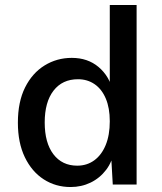

<svg xmlns="http://www.w3.org/2000/svg" viewBox="-20 -743 651 773"><path d="M264 10Q204 10 156 -21Q108 -52 80 -110Q52 -168 52 -249Q52 -333 81 -391Q110 -449 159.5 -479.5Q209 -510 269 -510Q333 -510 376.5 -473.5Q420 -437 434 -378L422 -367V-723H530V0H434L426 -142L440 -140Q433 -93 407.5 -59.5Q382 -26 345 -8Q308 10 264 10ZM291 -76Q330 -76 359.5 -97.5Q389 -119 405.5 -159Q422 -199 422 -255Q422 -308 406 -346Q390 -384 361 -404Q332 -424 294 -424Q231 -424 195.5 -378Q160 -332 160 -250Q160 -168 195 -122Q230 -76 291 -76Z"/></svg>

Font: Kantumruy Pro Medium
Style: Regular
Weight: 500
Designer: Sovichet Tep
Foundry: Sovichet Tep
Version: Version 1.002